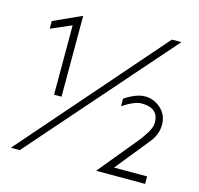

<svg xmlns="http://www.w3.org/2000/svg" viewBox="-102 -809 953 920"><g transform="rotate(15 374.0 -349.5)"><path d="M687 -700 73 0H29L640 -700ZM200 -299H163V-643L61 -599V-637L200 -700ZM452 1 622 -206Q622 -206 630 -218Q636 -227 638.5 -230.5Q641 -234 646 -242Q651 -250 653.5 -255.5Q656 -261 659 -268Q664 -280 664 -295Q664 -367 579 -367Q546 -367 487 -329V-366Q544 -404 587.5 -404Q631 -404 665.5 -373Q700 -342 700 -294Q700 -246 668 -206L531 -36H695V1Z"/></g></svg>

Font: Bubbler One
Style: Regular
Weight: 400
Designer: Brenda Gallo (gbrenda1987@gmail.com)
Foundry: Brenda Gallo
Version: Version 1.003